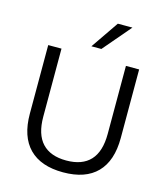

<svg xmlns="http://www.w3.org/2000/svg" viewBox="-135 -1040 997 1151"><g transform="rotate(15 364.0 -464.0)"><path d="M364.7 8.9Q226.6 8.9 154.3 -64.4Q82.1 -137.8 82.1 -279.5V-705H164.5V-283.1Q164.5 -173.3 215.4 -118.9Q266.3 -64.5 364.7 -64.5Q463.6 -64.5 514 -118.9Q564.4 -173.3 564.4 -283.1V-705H646.4V-279.5Q646.4 -137.8 574.8 -64.4Q503.3 8.9 364.7 8.9ZM334 -765 452 -936.9H542.7L395.9 -765Z"/></g></svg>

Font: Nunito Sans 12pt ExtraLight
Style: Regular
Weight: 200
Designer: Vernon Adams
Foundry: Vernon Adams
Version: Version 3.101;gftools[0.9.27]